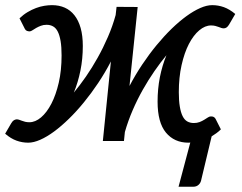

<svg xmlns="http://www.w3.org/2000/svg" viewBox="-26 -534 918 728"><path d="M465 -208Q487 -250 513.2 -289.2Q539.5 -328.5 567.5 -362.5Q595.5 -396.5 624.2 -424.5Q653 -452.5 680.5 -472.5Q708 -492.5 733 -503.5Q758 -514.5 778.5 -514.5Q801.5 -514.5 823 -506.8Q844.5 -499 866 -481L843 -441.5Q838 -433 833 -429.8Q828 -426.5 822.5 -426.5Q818 -426.5 813.2 -428Q808.5 -429.5 802.8 -431.8Q797 -434 790 -435.8Q783 -437.5 774 -437.5Q751.5 -437.5 729.5 -419Q707.5 -400.5 690.2 -367.2Q673 -334 662.5 -287.2Q652 -240.5 652 -184.5Q652 -152 655.8 -129.8Q659.5 -107.5 666.5 -93.5Q673.5 -79.5 684.2 -73.5Q695 -67.5 709 -67.5Q721 -67.5 730.8 -71.2Q740.5 -75 748.2 -79.8Q756 -84.5 762 -88.5Q768 -92.5 772.5 -92.5Q778 -93 782.8 -91.2Q787.5 -89.5 791 -84L811.5 -43.5Q803 -35 794.2 -28.8Q785.5 -22.5 776.5 -17L737.5 146Q735.5 159 727.2 166.5Q719 174 707.5 174H651L695.5 6.5Q693.5 6.5 691.8 6.8Q690 7 688.5 7Q635 7 603.2 -31.2Q571.5 -69.5 571.5 -148.5Q571.5 -197 580.2 -241.2Q589 -285.5 605 -324.5Q582.5 -297.5 559.5 -264.2Q536.5 -231 515.5 -193.8Q494.5 -156.5 477 -116Q459.5 -75.5 447.5 -33.5L444 0.5H364L394.5 -301Q372.5 -258.5 346.2 -219.2Q320 -180 292 -145.8Q264 -111.5 235.2 -83.5Q206.5 -55.5 179 -35.2Q151.5 -15 126.5 -4Q101.5 7 81 7Q58 7 36.5 -0.8Q15 -8.5 -6.5 -27L16.5 -66.5Q21.5 -75 26.5 -78Q31.5 -81 37 -81.5Q41.5 -81.5 46.2 -80Q51 -78.5 56.8 -76.2Q62.5 -74 69.5 -72.2Q76.5 -70.5 85.5 -70.5Q108 -70.5 129.8 -89Q151.5 -107.5 168.8 -140.8Q186 -174 196.8 -220.5Q207.5 -267 207.5 -323.5Q207.5 -356 203.8 -378.2Q200 -400.5 193 -414.2Q186 -428 175.2 -434Q164.5 -440 150.5 -440Q138.5 -440 128.8 -436.2Q119 -432.5 111.2 -428Q103.5 -423.5 97.5 -419.5Q91.5 -415.5 87 -415Q81.5 -415 76.5 -416.8Q71.5 -418.5 68.5 -424L48 -464.5Q62.5 -478.5 78.5 -488Q94.5 -497.5 110.5 -503.5Q126.5 -509.5 142 -512Q157.5 -514.5 171 -514.5Q198 -514.5 219.5 -505Q241 -495.5 256.2 -476.2Q271.5 -457 279.8 -427.8Q288 -398.5 288 -359.5Q288 -311 279 -266.5Q270 -222 254 -183Q276.5 -210 299.8 -243.5Q323 -277 344.2 -315Q365.5 -353 383.2 -394Q401 -435 412.5 -477L416 -508L496 -507.5Z"/></svg>

Font: Lato Medium
Style: Italic
Weight: 500
Italic angle: -7°
Designer: Lukasz Dziedzic
Foundry: tyPoland Lukasz Dziedzic
Version: Version 2.006; 2014-01-15